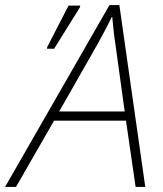

<svg xmlns="http://www.w3.org/2000/svg" viewBox="-49 -736 641 756"><path d="M-29 0H14L164 -261H447L485 0H523L421 -716H382ZM136 -544H164L265 -706L267 -714H221L137 -551ZM184 -297 336 -564C355 -599 375 -635 391 -669H393C396 -635 400 -595 405 -565L442 -297Z"/></svg>

Font: Noto Sans ExtraLight
Style: Italic
Weight: 200
Italic angle: -12°
Designer: Monotype Design Team
Foundry: Monotype Imaging Inc.
Version: Version 2.013